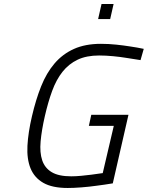

<svg xmlns="http://www.w3.org/2000/svg" viewBox="-20 -925 735 955"><path d="M434 -354H619L541 -13Q499 -6 459 -1Q424 4 385 7Q346 10 317 10Q240 10 195.5 -15.5Q151 -41 132 -87.5Q113 -134 116.5 -200Q120 -266 139 -347Q158 -429 184.5 -495.5Q211 -562 251 -609Q291 -656 347.5 -681.5Q404 -707 482 -707Q520 -707 558 -703Q596 -699 627 -694Q662 -689 695 -682L679 -626Q644 -632 609 -637Q579 -642 542.5 -645.5Q506 -649 473 -649Q410 -649 366 -628Q322 -607 291 -568Q260 -529 239.5 -473Q219 -417 203 -347Q187 -277 182 -221.5Q177 -166 190 -127.5Q203 -89 237.5 -68.5Q272 -48 334 -48Q357 -48 383.5 -50.5Q410 -53 433.5 -56Q457 -59 473 -61.5Q489 -64 491 -64L546 -299H422ZM485 -905H545L528 -830H468Z"/></svg>

Font: Panefresco 250wt
Style: Italic
Weight: 300
Version: Version 1.000